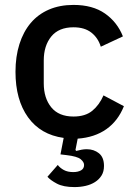

<svg xmlns="http://www.w3.org/2000/svg" viewBox="-20 -552 550 781"><path d="M279 -532Q357 -532 407 -497Q457 -462 480 -404L390 -362Q379 -398 351.5 -419.5Q324 -441 279 -441Q219 -441 188.5 -403.5Q158 -366 158 -306V-213Q158 -153 188.5 -115.5Q219 -78 279 -78Q327 -78 355.5 -101.5Q384 -125 401 -164L484 -120Q460 -60 412.5 -26.5Q365 7 296 12L287 58L290 62Q301 59 311.5 57Q322 55 333 55Q362 55 382.5 71.5Q403 88 403 123Q403 146 393 162Q383 178 366.5 188.5Q350 199 328.5 204Q307 209 283 209Q238 209 211.5 195Q185 181 173 167L215 119Q224 131 239.5 139.5Q255 148 278 148Q297 148 309.5 141Q322 134 322 119Q322 107 308 95.5Q294 84 251 79L226 76L239 9Q145 -4 94 -75Q43 -146 43 -260Q43 -322 59 -372.5Q75 -423 105 -458.5Q135 -494 179 -513Q223 -532 279 -532Z"/></svg>

Font: IBM Plex Sans Thai Medm
Style: Regular
Weight: 500
Designer: Mike Abbink, Paul van der Laan, Pieter van Rosmalen, Ben Mitchell, Mark Frömberg
Foundry: Bold Monday
Version: Version 1.2